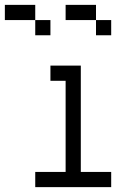

<svg xmlns="http://www.w3.org/2000/svg" viewBox="-20 -770 540 790"><path d="M437.5 0V-62.5H312.5V-500H187.5V-437.5H250Q250 -437.5 250 -62.5H125V0ZM187.5 -625V-687.5H125V-625ZM437.5 -625V-687.5H375V-625ZM125 -687.5V-750H0V-687.5ZM375 -687.5V-750H250V-687.5Z"/></svg>

Font: Unifont
Style: Regular
Weight: 500
Version: Version 15.1.04